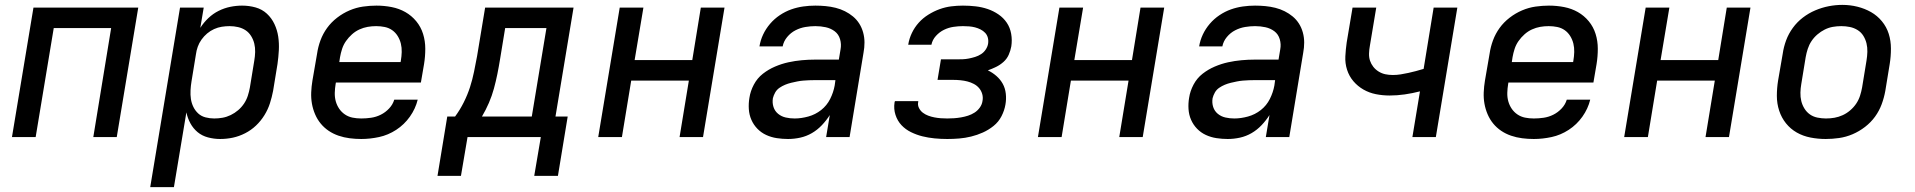

<svg xmlns="http://www.w3.org/2000/svg" viewBox="-20 -561 7840 786"><path d="M29 0 117 -530H546L458 0H362L435 -446H200L126 0Z M595 205 717 -530H814L800 -447Q814 -469 833 -487Q852 -505 875 -516.5Q898 -528 922.5 -533Q947 -538 971 -538Q1000 -538 1026.5 -530.5Q1053 -523 1072.5 -505Q1092 -487 1103.5 -462.5Q1115 -438 1119 -411Q1123 -384 1121.5 -355.5Q1120 -327 1116 -299L1098 -189Q1093 -163 1085 -138Q1077 -113 1062.5 -89.5Q1048 -66 1028 -47Q1008 -28 983.5 -15.5Q959 -3 933.5 2.5Q908 8 881 8Q856 8 831.5 1.5Q807 -5 789 -20Q771 -35 759.5 -56Q748 -77 743 -101L692 205ZM857 -76Q874 -76 891 -79Q908 -82 924.5 -90Q941 -98 955 -110Q969 -122 979 -137Q989 -152 994.5 -169Q1000 -186 1003 -203L1021 -313Q1024 -330 1024.5 -348Q1025 -366 1021 -382.5Q1017 -399 1008 -413.5Q999 -428 985.5 -437Q972 -446 955 -450Q938 -454 920 -454Q904 -454 888 -451.5Q872 -449 856.5 -442Q841 -435 828 -424Q815 -413 805 -399Q795 -385 789.5 -369.5Q784 -354 782 -338L764 -228Q761 -210 760 -191.5Q759 -173 761.5 -156Q764 -139 771.5 -123.5Q779 -108 791.5 -96.5Q804 -85 821.5 -80.5Q839 -76 857 -76Z M1459 8Q1435 8 1411.5 5Q1388 2 1366 -5.5Q1344 -13 1325.5 -25.5Q1307 -38 1293 -55Q1279 -72 1270 -93Q1261 -114 1257 -136.5Q1253 -159 1254 -183Q1255 -207 1259 -231L1278 -341Q1282 -369 1292 -396Q1302 -423 1319 -446.5Q1336 -470 1360 -488.5Q1384 -507 1411 -518.5Q1438 -530 1466 -534Q1494 -538 1521 -538Q1553 -538 1583.5 -532Q1614 -526 1639.5 -511.5Q1665 -497 1684 -474Q1703 -451 1712 -422Q1721 -393 1721 -361.5Q1721 -330 1716 -299L1703 -223H1355L1354 -217Q1351 -199 1350.5 -181Q1350 -163 1354.5 -146.5Q1359 -130 1368.5 -116Q1378 -102 1392 -92.5Q1406 -83 1423 -79.5Q1440 -76 1459 -76Q1479 -76 1499.5 -79Q1520 -82 1539 -91.5Q1558 -101 1573 -117Q1588 -133 1594 -153H1690Q1681 -116 1658 -83.5Q1635 -51 1602 -29.5Q1569 -8 1532 0Q1495 8 1459 8ZM1369 -307H1620L1621 -313Q1624 -330 1624.5 -348Q1625 -366 1621 -382.5Q1617 -399 1608 -413.5Q1599 -428 1585.5 -437.5Q1572 -447 1555 -450.5Q1538 -454 1520 -454Q1502 -454 1485 -451Q1468 -448 1451.5 -440.5Q1435 -433 1421 -420.5Q1407 -408 1396.5 -393Q1386 -378 1380.5 -361Q1375 -344 1372 -327Z M1771 159 1811 -84H1843Q1863 -111 1878.5 -142Q1894 -173 1904 -204Q1914 -235 1920.5 -267Q1927 -299 1933 -331L1966 -530H2328L2254 -84H2304L2264 159H2167L2194 0H1894L1867 159ZM1953 -84H2157L2217 -446H2048L2027 -318Q2022 -287 2016 -257.5Q2010 -228 2002 -198.5Q1994 -169 1981.5 -140Q1969 -111 1953 -84Z M2429 0 2517 -530H2614L2578 -315H2814L2849 -530H2946L2858 0H2762L2800 -231H2564L2526 0Z M3206 8Q3183 8 3160 4.5Q3137 1 3116.5 -8.5Q3096 -18 3080.5 -34Q3065 -50 3056 -70.5Q3047 -91 3045.5 -114.5Q3044 -138 3048 -161Q3052 -188 3066 -214.5Q3080 -241 3103 -259Q3126 -277 3153 -288.5Q3180 -300 3207.5 -306Q3235 -312 3262.5 -314.5Q3290 -317 3318 -317H3414L3421 -359Q3425 -380 3419 -400.5Q3413 -421 3397 -433Q3381 -445 3360.5 -449.5Q3340 -454 3318 -454Q3298 -454 3277 -450.5Q3256 -447 3236.5 -437Q3217 -427 3202.5 -409.5Q3188 -392 3184 -371H3089Q3093 -396 3104 -419.5Q3115 -443 3132.5 -463.5Q3150 -484 3172.5 -499Q3195 -514 3219 -522.5Q3243 -531 3268 -534.5Q3293 -538 3318 -538Q3339 -538 3360 -536Q3381 -534 3401 -529Q3421 -524 3439 -515Q3457 -506 3472 -493.5Q3487 -481 3497.5 -464.5Q3508 -448 3513.5 -428Q3519 -408 3519 -387Q3519 -366 3515 -345L3458 0H3362L3377 -90Q3363 -68 3344.5 -48.5Q3326 -29 3303.5 -16Q3281 -3 3256 2.5Q3231 8 3206 8ZM3233 -76Q3260 -76 3289 -84Q3318 -92 3341.5 -110.5Q3365 -129 3378.5 -156Q3392 -183 3397 -211L3400 -233H3318Q3305 -233 3292.5 -232.5Q3280 -232 3268 -231Q3256 -230 3243.5 -227.5Q3231 -225 3218.5 -222Q3206 -219 3194 -214Q3182 -209 3171 -201.5Q3160 -194 3153.5 -182.5Q3147 -171 3144 -159Q3141 -140 3146.5 -123Q3152 -106 3165.5 -95Q3179 -84 3196.5 -80Q3214 -76 3233 -76Z M3858 8Q3832 8 3806 5.5Q3780 3 3756 -3Q3732 -9 3709.5 -20Q3687 -31 3670.5 -48.5Q3654 -66 3646 -90.5Q3638 -115 3642 -141Q3642 -142 3642.5 -144Q3643 -146 3644 -147H3739Q3739 -147 3739 -146Q3739 -145 3739 -144Q3736 -131 3742 -119Q3748 -107 3758 -99.5Q3768 -92 3780 -87.5Q3792 -83 3805 -80.5Q3818 -78 3831 -77Q3844 -76 3858 -76Q3872 -76 3886 -77Q3900 -78 3914.5 -80.5Q3929 -83 3943 -87.5Q3957 -92 3969.5 -100Q3982 -108 3991 -120.5Q4000 -133 4002 -147Q4005 -162 4001 -176Q3997 -190 3988 -200.5Q3979 -211 3966.5 -217.5Q3954 -224 3940.5 -227.5Q3927 -231 3912 -232.5Q3897 -234 3882 -234H3818L3832 -318H3896Q3909 -318 3921.5 -318.5Q3934 -319 3946.5 -321.5Q3959 -324 3972 -328Q3985 -332 3996.5 -339.5Q4008 -347 4015.5 -358.5Q4023 -370 4025 -382Q4027 -395 4024 -406.5Q4021 -418 4013 -426.5Q4005 -435 3994 -440.5Q3983 -446 3971.5 -449Q3960 -452 3947.5 -453Q3935 -454 3922 -454Q3903 -454 3883 -451Q3863 -448 3844.5 -439Q3826 -430 3811.5 -414Q3797 -398 3793 -378H3698Q3702 -403 3713 -426Q3724 -449 3741 -468Q3758 -487 3780.5 -501Q3803 -515 3826.5 -523.5Q3850 -532 3874 -535Q3898 -538 3922 -538Q3949 -538 3974.5 -535Q4000 -532 4023.5 -524Q4047 -516 4067.5 -502Q4088 -488 4101.5 -468Q4115 -448 4119.5 -422.5Q4124 -397 4120 -371Q4117 -354 4109.5 -337Q4102 -320 4088 -307.5Q4074 -295 4057.5 -287Q4041 -279 4024 -273Q4043 -264 4059 -250Q4075 -236 4085 -218Q4095 -200 4097.5 -177.5Q4100 -155 4096 -133Q4092 -109 4080 -85.5Q4068 -62 4047.5 -45.5Q4027 -29 4003.5 -18.5Q3980 -8 3955.5 -2Q3931 4 3906.5 6Q3882 8 3858 8Z M4229 0 4317 -530H4414L4378 -315H4614L4649 -530H4746L4658 0H4562L4600 -231H4364L4326 0Z M5006 8Q4983 8 4960 4.5Q4937 1 4916.5 -8.5Q4896 -18 4880.5 -34Q4865 -50 4856 -70.5Q4847 -91 4845.5 -114.5Q4844 -138 4848 -161Q4852 -188 4866 -214.5Q4880 -241 4903 -259Q4926 -277 4953 -288.5Q4980 -300 5007.5 -306Q5035 -312 5062.5 -314.5Q5090 -317 5118 -317H5214L5221 -359Q5225 -380 5219 -400.5Q5213 -421 5197 -433Q5181 -445 5160.5 -449.5Q5140 -454 5118 -454Q5098 -454 5077 -450.5Q5056 -447 5036.5 -437Q5017 -427 5002.5 -409.5Q4988 -392 4984 -371H4889Q4893 -396 4904 -419.5Q4915 -443 4932.5 -463.5Q4950 -484 4972.5 -499Q4995 -514 5019 -522.5Q5043 -531 5068 -534.5Q5093 -538 5118 -538Q5139 -538 5160 -536Q5181 -534 5201 -529Q5221 -524 5239 -515Q5257 -506 5272 -493.5Q5287 -481 5297.5 -464.5Q5308 -448 5313.5 -428Q5319 -408 5319 -387Q5319 -366 5315 -345L5258 0H5162L5177 -90Q5163 -68 5144.5 -48.5Q5126 -29 5103.5 -16Q5081 -3 5056 2.5Q5031 8 5006 8ZM5033 -76Q5060 -76 5089 -84Q5118 -92 5141.5 -110.5Q5165 -129 5178.5 -156Q5192 -183 5197 -211L5200 -233H5118Q5105 -233 5092.5 -232.5Q5080 -232 5068 -231Q5056 -230 5043.5 -227.5Q5031 -225 5018.5 -222Q5006 -219 4994 -214Q4982 -209 4971 -201.5Q4960 -194 4953.5 -182.5Q4947 -171 4944 -159Q4941 -140 4946.5 -123Q4952 -106 4965.5 -95Q4979 -84 4996.5 -80Q5014 -76 5033 -76Z M5762 0 5793 -187Q5762 -179 5730.5 -174.5Q5699 -170 5669 -170Q5640 -170 5612.5 -175.5Q5585 -181 5561.5 -194.5Q5538 -208 5520.5 -228.5Q5503 -249 5494.5 -275.5Q5486 -302 5487.5 -330.5Q5489 -359 5493 -387L5517 -530H5614L5588 -374Q5585 -358 5584.5 -342Q5584 -326 5588.5 -312.5Q5593 -299 5602 -287.5Q5611 -276 5624 -268Q5637 -260 5651.5 -257Q5666 -254 5682 -254Q5698 -254 5714 -256.5Q5730 -259 5745.5 -262.5Q5761 -266 5776.5 -270Q5792 -274 5808 -279L5849 -530H5946L5858 0Z M6259 8Q6235 8 6211.5 5Q6188 2 6166 -5.5Q6144 -13 6125.5 -25.5Q6107 -38 6093 -55Q6079 -72 6070 -93Q6061 -114 6057 -136.5Q6053 -159 6054 -183Q6055 -207 6059 -231L6078 -341Q6082 -369 6092 -396Q6102 -423 6119 -446.5Q6136 -470 6160 -488.5Q6184 -507 6211 -518.5Q6238 -530 6266 -534Q6294 -538 6321 -538Q6353 -538 6383.5 -532Q6414 -526 6439.5 -511.5Q6465 -497 6484 -474Q6503 -451 6512 -422Q6521 -393 6521 -361.5Q6521 -330 6516 -299L6503 -223H6155L6154 -217Q6151 -199 6150.5 -181Q6150 -163 6154.5 -146.5Q6159 -130 6168.5 -116Q6178 -102 6192 -92.5Q6206 -83 6223 -79.5Q6240 -76 6259 -76Q6279 -76 6299.5 -79Q6320 -82 6339 -91.5Q6358 -101 6373 -117Q6388 -133 6394 -153H6490Q6481 -116 6458 -83.5Q6435 -51 6402 -29.5Q6369 -8 6332 0Q6295 8 6259 8ZM6169 -307H6420L6421 -313Q6424 -330 6424.5 -348Q6425 -366 6421 -382.5Q6417 -399 6408 -413.5Q6399 -428 6385.5 -437.5Q6372 -447 6355 -450.5Q6338 -454 6320 -454Q6302 -454 6285 -451Q6268 -448 6251.5 -440.5Q6235 -433 6221 -420.5Q6207 -408 6196.5 -393Q6186 -378 6180.5 -361Q6175 -344 6172 -327Z M6629 0 6717 -530H6814L6778 -315H7014L7049 -530H7146L7058 0H6962L7000 -231H6764L6726 0Z M7454 8Q7422 8 7391.5 2Q7361 -4 7335.5 -18.5Q7310 -33 7291.5 -56Q7273 -79 7263.5 -108Q7254 -137 7254 -168.5Q7254 -200 7259 -231L7278 -341Q7282 -369 7292 -396Q7302 -423 7319.5 -447Q7337 -471 7360.5 -489Q7384 -507 7411 -518.5Q7438 -530 7466 -535.5Q7494 -541 7522 -541Q7554 -541 7584 -533.5Q7614 -526 7639.5 -511.5Q7665 -497 7684 -474Q7703 -451 7712 -422.5Q7721 -394 7721 -362Q7721 -330 7716 -299L7698 -189Q7693 -161 7683 -134Q7673 -107 7656 -83.5Q7639 -60 7615 -41.5Q7591 -23 7564 -11.5Q7537 0 7509 4Q7481 8 7454 8ZM7455 -76Q7473 -76 7490 -79Q7507 -82 7523.5 -89.5Q7540 -97 7554.5 -109.5Q7569 -122 7579 -137Q7589 -152 7594.5 -169Q7600 -186 7603 -203L7621 -313Q7624 -331 7624.5 -349Q7625 -367 7621 -383.5Q7617 -400 7608 -414.5Q7599 -429 7584.5 -438Q7570 -447 7553 -450.5Q7536 -454 7518 -454Q7500 -454 7483 -451Q7466 -448 7450 -440Q7434 -432 7420 -420Q7406 -408 7396 -393Q7386 -378 7380.5 -361Q7375 -344 7372 -327L7354 -217Q7351 -200 7350.5 -182Q7350 -164 7354 -147.5Q7358 -131 7367 -116.5Q7376 -102 7389.5 -92.5Q7403 -83 7420.5 -79.5Q7438 -76 7455 -76Z"/></svg>

Font: Iosevka Curly MdExObl
Style: Regular
Weight: 500
Width: 7
Italic angle: -9°
Monospace: yes
Designer: Belleve Invis
Foundry: Belleve Invis
Version: Version 11.1.0; ttfautohint (v1.8.3)